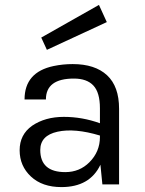

<svg xmlns="http://www.w3.org/2000/svg" viewBox="-20 -751 591 782"><path d="M387 -249V-310Q387 -374 360.5 -402.5Q334 -431 281 -431Q167 -431 167 -346H80Q80 -457 198 -482Q236 -490 276 -490Q367 -490 416 -444.5Q465 -399 465 -308V0H397L389 -80Q346 11 230 11Q152 11 106 -32Q60 -75 60 -139Q60 -203 111 -239Q164 -275 240 -275Q315 -275 387 -249ZM387 -193V-199Q284 -230 214 -214.5Q144 -199 144 -140Q144 -50 246 -50Q304 -50 344 -90Q387 -133 387 -193ZM148 -598 383 -731 415 -661 171 -548Z"/></svg>

Font: Karla Neue
Style: Regular
Weight: 400
Designer: Jonathan Pinhorn
Foundry: PYRS Fontlab Ltd. / Made with FontLab
Version: Version 1.000;PS 001.001;hotconv 1.0.56